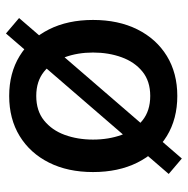

<svg xmlns="http://www.w3.org/2000/svg" viewBox="-13 -595 630 644"><g transform="rotate(90 302.0 -273.0)"><path d="M301.8 11.2Q225.1 11.2 167.7 -23.9Q110.4 -59.1 78.6 -122.3Q46.9 -185.5 46.9 -270Q46.9 -355 78.6 -418.7Q110.4 -482.4 167.7 -517.6Q225.1 -552.7 301.8 -552.7Q378.9 -552.7 436.3 -517.6Q493.7 -482.4 525.4 -418.7Q557.1 -355 557.1 -270Q557.1 -185.5 525.4 -122.3Q493.7 -59.1 436.3 -23.9Q378.9 11.2 301.8 11.2ZM301.8 -79.6Q351.6 -79.6 384 -105.7Q416.5 -131.8 432.4 -175Q448.2 -218.3 448.2 -270Q448.2 -322.3 432.4 -366Q416.5 -409.7 384 -435.8Q351.6 -461.9 301.8 -461.9Q252.4 -461.9 220.2 -435.8Q188 -409.7 172.1 -366Q156.2 -322.3 156.2 -270Q156.2 -218.3 172.1 -175Q188 -131.8 220.2 -105.7Q252.4 -79.6 301.8 -79.6ZM92.3 22 40.5 -22 511.7 -567.9 563.5 -523.9Z"/></g></svg>

Font: Inter Medium
Style: Regular
Weight: 500
Designer: Rasmus Andersson
Foundry: rsms
Version: Version 4.001;git-9221beed3